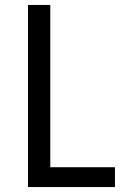

<svg xmlns="http://www.w3.org/2000/svg" viewBox="-20 -755 540 775"><path d="M93 0V-735H183V-80H444V0Z"/></svg>

Font: Iosevka Bendy Medium
Style: Regular
Weight: 500
Monospace: yes
Designer: Belleve Invis
Foundry: Belleve Invis
Version: Version 30.1.2